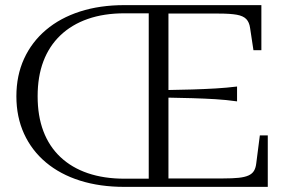

<svg xmlns="http://www.w3.org/2000/svg" viewBox="-20 -730 1117 750"><path d="M620 -378Q682 -379 731 -380.5Q780 -382 822.5 -384.5Q865 -387 906 -392V-334Q864 -340 822 -342.5Q780 -345 731.5 -346.5Q683 -348 620 -349ZM466 -32H561V-678H466Q386 -678 323 -656Q260 -634 216 -592Q172 -550 149.5 -490.5Q127 -431 127 -354Q127 -277 149.5 -217.5Q172 -158 216 -116.5Q260 -75 323 -53.5Q386 -32 466 -32ZM466 0Q370 0 292.5 -24.5Q215 -49 159.5 -95.5Q104 -142 74 -207.5Q44 -273 44 -354Q44 -435 74 -500.5Q104 -566 159.5 -613Q215 -660 292.5 -685Q370 -710 466 -710H1001V-534H970L957 -620Q954 -643 942 -655.5Q930 -668 904.5 -672.5Q879 -677 835 -677H638V-33H853Q889 -33 912.5 -35.5Q936 -38 950.5 -44.5Q965 -51 972 -62.5Q979 -74 981 -92L995 -201H1026V0Z"/></svg>

Font: Roboto Serif 120pt Expanded Light
Style: Regular
Weight: 300
Width: 7
Designer: Greg Gazdowicz
Foundry: Commercial Type
Version: Version 1.008